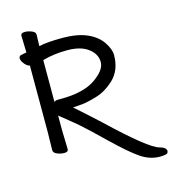

<svg xmlns="http://www.w3.org/2000/svg" viewBox="-127 -815 988 1099"><g transform="rotate(-15 367.0 -266.0)"><path d="M182.1 -280.8Q174.3 -272.9 182.4 -280Q190.4 -287.1 202.1 -287.1H222.2Q355 -287.1 426 -335.4Q497.1 -383.8 497.1 -431.9Q497.1 -480 452.6 -513.4Q408.2 -546.9 329.1 -546.9Q248 -546.9 182.1 -527.8ZM686 179.2Q627.4 179.2 574.2 144Q521 108.9 422.4 14.2L344.2 -61Q283.2 -118.2 261.2 -135Q239.3 -151.9 182.1 -199.2V-115.2L185.1 1Q185.1 17.1 161.1 17.1Q141.1 17.1 119.6 8.5Q98.1 0 98.1 -17.1L100.1 -116.2V-517.1H105Q87.4 -517.1 70.8 -537.1Q54.2 -557.1 54.2 -570.8Q54.2 -586.9 68.4 -588.9L100.1 -595.2L97.2 -694.8Q97.2 -710.9 122.1 -710.9Q141.1 -710.9 162.1 -702.4Q183.1 -693.8 183.1 -679.2Q183.1 -667 182.1 -648.9Q181.2 -630.9 181.2 -610.8Q230 -622.1 320.3 -622.1Q409.2 -622.1 466.8 -596.4Q524.4 -570.8 552.7 -527.8Q581.1 -484.9 581.1 -452.1Q581.1 -360.8 524.4 -308.1Q476.1 -263.2 422.1 -246.6Q368.2 -230 336.7 -226.6Q305.2 -223.1 276.4 -222.2Q371.1 -138.2 417 -95.2Q634.3 111.8 695.3 127Q733.4 137.2 734.4 158.2Q734.4 173.8 716.8 176.5Q699.2 179.2 686 179.2Z"/></g></svg>

Font: LXGW WenKai GB Screen
Style: Regular
Weight: 400
Designer: LXGW / Fontworks Inc.
Foundry: LXGW / Fontworks Inc.
Version: Version 1.321;February 19, 2024;FontCreator 14.0.0.2901 64-b